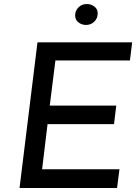

<svg xmlns="http://www.w3.org/2000/svg" viewBox="-20 -933 693 953"><path d="M636 -723 625 -633H255L227 -409H557L546 -317H216L189 -93H573L561 0H77L166 -723ZM411 -913Q432 -913 448.5 -900.5Q465 -888 465 -866Q465 -842 448 -825.5Q431 -809 406 -809Q384 -810 368.5 -822.5Q353 -835 353 -857Q353 -880 369.5 -896.5Q386 -913 411 -913Z"/></svg>

Font: Josefin Sans
Style: Italic
Weight: 400
Italic angle: -7°
Designer: Santiago Orozco
Foundry: Typemade
Version: Version 2.000